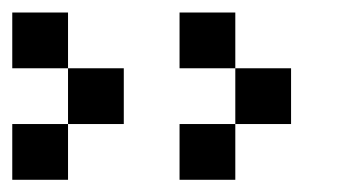

<svg xmlns="http://www.w3.org/2000/svg" viewBox="-20 -384 585 313"><path d="M363.6 -363.6V-272.7H272.7V-363.6ZM454.5 -272.7V-181.8H363.6V-272.7ZM363.6 -181.8V-90.9H272.7V-181.8ZM90.9 -363.6V-272.7H0V-363.6ZM181.8 -272.7V-181.8H90.9V-272.7ZM90.9 -181.8V-90.9H0V-181.8Z"/></svg>

Font: Micro 5
Style: Regular
Weight: 400
Designer: Sarah Cadigan-Fried
Version: Version 1.000; ttfautohint (v1.8.4.7-5d5b)